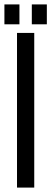

<svg xmlns="http://www.w3.org/2000/svg" viewBox="-37 -849 232 869"><path d="M-17 -829H51V-739H-17ZM107 -829H175V-739H107ZM40 -700H118V0H40Z"/></svg>

Font: TypoPRO Bebas Neue
Style: Regular
Weight: 400
Designer: Ryoichi Tsunekawa
Foundry: Ryoichi Tsunekawa
Version: Version 001.003